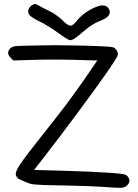

<svg xmlns="http://www.w3.org/2000/svg" viewBox="-20 -918 678 946"><path d="M266.1 -756.3Q246.1 -771.5 219.2 -787.6Q192.4 -804.2 175.3 -812Q139.6 -829.1 127 -842.3Q118.7 -851.6 118.7 -861.8Q118.7 -866.7 120.6 -872.1Q122.6 -877.4 127.9 -883.8Q133.3 -890.1 139.2 -893.6Q148.9 -898.9 153.3 -898.4Q157.7 -898.4 167.5 -892.6Q173.3 -888.7 189.5 -880.4Q205.6 -872.1 222.7 -863.8Q242.7 -854 259.3 -841.8Q276.4 -830.1 288.6 -817.4Q314 -791.5 327.1 -791.5Q327.1 -791.5 327.6 -791.5Q340.3 -791.5 361.3 -818.8Q378.4 -840.8 410.6 -861.8Q442.9 -882.3 471.2 -889.6Q478.5 -891.6 485.4 -891.6Q494.6 -891.6 502.4 -887.7Q516.1 -880.9 520 -865.2Q523.9 -849.6 512.2 -837.9Q501 -825.7 471.7 -814.5Q453.1 -807.6 435.5 -796.4Q417.5 -785.2 398.4 -769Q361.8 -737.8 348.1 -728.5Q340.3 -723.6 334.5 -721.7Q334 -721.2 333.5 -721.2Q329.1 -719.7 325.2 -719.7Q320.8 -719.7 303.2 -730.5Q286.1 -741.2 266.1 -756.3ZM490.2 2.9Q472.7 1.5 414.1 -1Q355 -2.9 290.5 -4.4Q259.3 -4.9 235.8 -5.4Q212.4 -5.9 195.3 -6.3Q143.6 -8.3 127 -13.2Q110.8 -18.6 75.7 -34.7Q70.3 -37.1 65.4 -43Q60.5 -48.3 58.6 -54.2Q57.6 -56.6 57.6 -60.1Q57.6 -75.2 77.1 -105Q100.6 -141.6 173.3 -232.9Q251 -330.1 307.6 -404.8Q363.8 -480 410.2 -547.9Q426.3 -571.8 459.5 -620.1Q422.9 -621.1 350.1 -623Q305.2 -624.5 244.6 -624.5Q184.1 -624.5 143.6 -623Q111.3 -622.1 45.9 -620.1Q41.5 -624.5 32.7 -633.3Q20.5 -645.5 20 -657.2Q20 -657.2 20 -657.7Q20 -668.9 31.2 -680.2Q37.6 -686 46.4 -688.5Q54.7 -691.4 90.3 -692.4Q105.5 -692.9 127 -693.4Q138.7 -693.8 152.8 -693.8Q154.8 -693.8 157.2 -693.8Q167.5 -694.3 178.7 -694.3Q210.9 -695.3 250 -695.3Q288.6 -694.8 327.1 -694.3Q400.4 -693.4 460.9 -690.9Q521.5 -688.5 535.2 -685.5Q546.9 -682.6 554.7 -669.9Q563 -656.7 560.1 -645.5Q558.6 -639.2 541.5 -612.8Q524.4 -586.4 495.6 -545.4Q442.4 -470.2 360.4 -359.4Q278.3 -248.5 193.8 -139.6Q178.7 -120.1 147.9 -80.6Q196.3 -79.1 292.5 -76.7Q352.1 -75.2 418 -72.3Q484.4 -69.3 517.6 -66.9Q574.2 -62.5 587.9 -60.1Q602.1 -57.1 608.9 -48.8Q617.7 -37.6 617.7 -27.8Q617.7 -27.3 617.7 -26.9Q617.7 -26.9 617.7 -26.4Q617.2 -15.6 606 -4.4Q595.7 5.9 576.2 7.3Q573.2 7.3 568.8 7.3Q546.4 7.3 490.2 2.9Z"/></svg>

Font: Casuwalt
Style: Regular
Weight: 400
Designer: Walter E Stewart
Version: 0.1